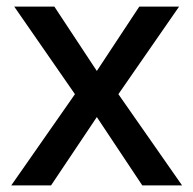

<svg xmlns="http://www.w3.org/2000/svg" viewBox="-20 -559 583 579"><path d="M206 -275 14 0H134L272 -206L409 0H529L337 -275L520 -539H400L272 -345L144 -539H23Z"/></svg>

Font: Noto Sans Bengali UI Medium
Style: Regular
Weight: 500
Designer: Jelle Bosma - Monotype Design Team
Foundry: Monotype Imaging Inc.
Version: Version 2.003